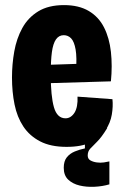

<svg xmlns="http://www.w3.org/2000/svg" viewBox="-20 -562 487 753"><path d="M409 161Q382 169 350.5 170.5Q319 172 292 165.5Q265 159 247.5 142.5Q230 126 230 96Q230 70 242 55Q254 40 273.5 32Q293 24 313 20V-63L400 -64V-59Q378 -23 360.5 -6Q343 11 333.5 21.5Q324 32 324 48Q324 61 334.5 67Q345 73 359.5 75Q374 77 387.5 75Q401 73 409 71ZM241 14Q179 14 137.5 -7.5Q96 -29 71.5 -66Q47 -103 37 -152.5Q27 -202 27 -258Q27 -310 36 -360.5Q45 -411 67.5 -452Q90 -493 130 -517.5Q170 -542 231 -542Q289 -542 328 -519Q367 -496 388 -454.5Q409 -413 415 -358.5Q421 -304 415 -243L145 -235V-307L295 -312L278 -281Q282 -337 276.5 -368Q271 -399 259 -411.5Q247 -424 230 -424Q211 -424 199.5 -407.5Q188 -391 183.5 -357.5Q179 -324 179 -271Q179 -185 191.5 -141.5Q204 -98 237 -98Q248 -98 257 -104Q266 -110 272.5 -120.5Q279 -131 282 -147Q285 -163 284 -183L421 -173Q424 -145 418.5 -112.5Q413 -80 393.5 -51Q374 -22 337 -4Q300 14 241 14Z"/></svg>

Font: Bricolage Grotesque Condensed ExtraBold
Style: Regular
Weight: 800
Width: 3
Designer: Mathieu Triay
Foundry: Atelier Triay
Version: Version 1.000;gftools[0.9.30]